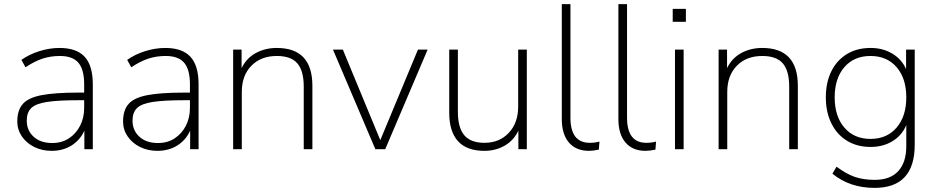

<svg xmlns="http://www.w3.org/2000/svg" viewBox="-20 -725 4550 933"><path d="M231 8Q184 8 146 -11Q108 -30 86 -62.5Q64 -95 64 -135Q64 -189 90.5 -219.5Q117 -250 181.5 -262.5Q246 -275 359 -275H389V-315Q389 -387 361 -420Q333 -453 271 -453Q226 -453 186.5 -440Q147 -427 104 -398L84 -434Q122 -461 171.5 -476.5Q221 -492 269 -492Q352 -492 391.5 -449Q431 -406 431 -315V0H390V-90Q369 -44 327.5 -18Q286 8 231 8ZM234 -30Q280 -30 314.5 -52.5Q349 -75 369 -113.5Q389 -152 389 -201V-238H361Q262 -238 207.5 -229.5Q153 -221 131.5 -199.5Q110 -178 110 -139Q110 -91 143.5 -60.5Q177 -30 234 -30Z M745 8Q698 8 660 -11Q622 -30 600 -62.5Q578 -95 578 -135Q578 -189 604.5 -219.5Q631 -250 695.5 -262.5Q760 -275 873 -275H903V-315Q903 -387 875 -420Q847 -453 785 -453Q740 -453 700.5 -440Q661 -427 618 -398L598 -434Q636 -461 685.5 -476.5Q735 -492 783 -492Q866 -492 905.5 -449Q945 -406 945 -315V0H904V-90Q883 -44 841.5 -18Q800 8 745 8ZM748 -30Q794 -30 828.5 -52.5Q863 -75 883 -113.5Q903 -152 903 -201V-238H875Q776 -238 721.5 -229.5Q667 -221 645.5 -199.5Q624 -178 624 -139Q624 -91 657.5 -60.5Q691 -30 748 -30Z M1113 0V-484H1154V-394Q1178 -443 1223.5 -467.5Q1269 -492 1325 -492Q1498 -492 1498 -308V0H1456V-304Q1456 -381 1425 -417Q1394 -453 1325 -453Q1248 -453 1201.5 -405.5Q1155 -358 1155 -278V0Z M1804 0 1598 -484H1646L1828 -44L2011 -484H2058L1852 0Z M2334 8Q2248 8 2205.5 -39Q2163 -86 2163 -177V-484H2205V-181Q2205 -105 2236 -68Q2267 -31 2334 -31Q2407 -31 2452.5 -79.5Q2498 -128 2498 -207V-484H2540V0H2499V-90Q2476 -42 2432 -17Q2388 8 2334 8Z M2842 8Q2779 8 2744.5 -32.5Q2710 -73 2710 -146V-705H2752V-153Q2752 -31 2846 -31Q2871 -31 2893 -37L2890 2Q2863 8 2842 8Z M3117 8Q3054 8 3019.5 -32.5Q2985 -73 2985 -146V-705H3027V-153Q3027 -31 3121 -31Q3146 -31 3168 -37L3165 2Q3138 8 3117 8Z M3249 -619V-682H3313V-619ZM3260 0V-484H3302V0Z M3472 0V-484H3513V-394Q3537 -443 3582.5 -467.5Q3628 -492 3684 -492Q3857 -492 3857 -308V0H3815V-304Q3815 -381 3784 -417Q3753 -453 3684 -453Q3607 -453 3560.5 -405.5Q3514 -358 3514 -278V0Z M4230 188Q4109 188 4025 119L4045 85Q4092 120 4133.5 134.5Q4175 149 4231 149Q4306 149 4345 106.5Q4384 64 4384 -15V-117Q4363 -67 4317 -39Q4271 -11 4211 -11Q4144 -11 4095 -41.5Q4046 -72 4019.5 -126.5Q3993 -181 3993 -252Q3993 -324 4019.5 -378Q4046 -432 4095 -462Q4144 -492 4211 -492Q4270 -492 4316 -464.5Q4362 -437 4383 -389V-484H4425V-22Q4425 188 4230 188ZM4210 -50Q4290 -50 4337 -105Q4384 -160 4384 -252Q4384 -344 4337 -398.5Q4290 -453 4210 -453Q4130 -453 4083 -398.5Q4036 -344 4036 -252Q4036 -160 4083 -105Q4130 -50 4210 -50Z"/></svg>

Font: Nunito Sans ExtraLight
Style: Regular
Weight: 200
Designer: Vernon Adams
Foundry: Vernon Adams
Version: Version 3.006; ttfautohint (v1.8.3)